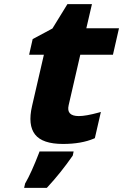

<svg xmlns="http://www.w3.org/2000/svg" viewBox="-20 -682 592 923"><path d="M366 -419 310 -176Q298 -124 359 -124Q393 -124 455 -141L465 -144L436 -18L432 -16Q371 10 283 10Q184 10 148.5 -35.5Q113 -81 134 -172L191 -419H120L137 -494L232 -545L304 -662H422L395 -546H552L523 -419ZM101 199 102 198Q131 148 168 52L170 46H334L330 65L329 67Q272 149 208 218L205 221H96Z"/></svg>

Font: Passageway
Style: BdIt
Weight: 700
Foundry: Ascender Corporation
Version: Version 1.11